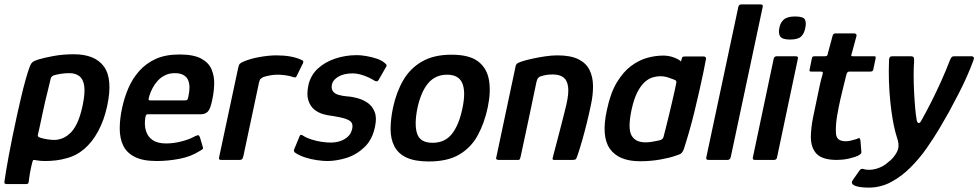

<svg xmlns="http://www.w3.org/2000/svg" viewBox="-32 -728 4454 874"><path d="M-12 100Q-6 56 8 -20Q22 -96 46 -206Q54 -241 63.5 -282.5Q73 -324 84 -363.5Q95 -403 105 -429Q109 -439 116 -445Q123 -451 142 -457Q168 -465 211 -473Q254 -481 304 -481Q401 -481 441.5 -424.5Q482 -368 456 -246Q442 -181 415 -131Q388 -81 351 -49.5Q314 -18 268 -7Q248 -1 223 2Q198 5 175 5Q152 5 135 2Q127 0 122.5 0Q118 0 116 7Q114 14 110.5 29.5Q107 45 104 61.5Q101 78 100 89Q99 100 97.5 105Q96 110 83 110H1Q-6 110 -9.5 108Q-13 106 -12 100ZM141 -117Q139 -109 141.5 -106.5Q144 -104 149 -102Q163 -97 182 -94Q201 -91 216 -91Q231 -91 248.5 -97Q266 -103 284.5 -119Q303 -135 318 -165.5Q333 -196 344 -247Q356 -304 351.5 -336Q347 -368 329 -381.5Q311 -395 284 -395Q264 -395 244.5 -392Q225 -389 210 -384Q207 -382 203.5 -379Q200 -376 199 -371Q194 -348 187 -321Q180 -294 173.5 -265.5Q167 -237 161 -209Q155 -181 150 -157Q145 -133 141 -117Z M524 -237Q534 -284 552.5 -327Q571 -370 602 -405Q633 -440 677.5 -460Q722 -480 785 -480Q849 -480 883.5 -461.5Q918 -443 931 -412.5Q944 -382 943 -345.5Q942 -309 934 -273Q926 -232 914 -220Q902 -208 884 -208H642Q637 -208 634.5 -206Q632 -204 630 -196Q624 -161 632 -133.5Q640 -106 662.5 -90.5Q685 -75 724 -75Q759 -75 795 -84.5Q831 -94 850 -105Q862 -111 868.5 -112.5Q875 -114 879 -100L890 -63Q894 -53 890.5 -49.5Q887 -46 876 -40Q837 -15 784.5 -5Q732 5 682 5Q618 5 581 -14Q544 -33 528.5 -66Q513 -99 513 -143Q513 -187 524 -237ZM826 -291Q831 -314 830.5 -332.5Q830 -351 823.5 -365Q817 -379 802 -387Q787 -395 764 -395Q739 -395 719.5 -385.5Q700 -376 686 -360.5Q672 -345 662.5 -327Q653 -309 648 -292Q644 -279 644.5 -275Q645 -271 651 -271Q690 -271 730 -271Q770 -271 810 -271Q818 -271 821 -274.5Q824 -278 826 -291Z M1225 -476Q1296 -476 1339 -456Q1348 -452 1348.5 -449Q1349 -446 1347 -440L1320 -385Q1317 -377 1313.5 -376Q1310 -375 1303 -377Q1287 -383 1266.5 -385.5Q1246 -388 1233 -388Q1217 -388 1204 -386Q1191 -384 1181.5 -381.5Q1172 -379 1166 -377Q1161 -374 1155.5 -370Q1150 -366 1147 -352L1076 -18Q1073 -6 1069.5 -3Q1066 0 1058 0H974Q970 0 966.5 -2.5Q963 -5 966 -15L1052 -418Q1055 -433 1059.5 -437.5Q1064 -442 1075 -447Q1107 -461 1150 -468.5Q1193 -476 1225 -476Z M1331 -106Q1334 -115 1339.5 -114Q1345 -113 1350 -109Q1364 -100 1386 -93Q1408 -86 1431.5 -82.5Q1455 -79 1473 -79Q1496 -79 1516 -85.5Q1536 -92 1551 -105.5Q1566 -119 1571 -141Q1575 -159 1568.5 -169.5Q1562 -180 1541.5 -187Q1521 -194 1483 -200Q1462 -202 1439 -208.5Q1416 -215 1398 -230Q1380 -245 1371.5 -271.5Q1363 -298 1372 -341Q1382 -385 1414 -415Q1446 -445 1493 -461Q1540 -477 1593 -477Q1610 -477 1634.5 -473Q1659 -469 1683 -461Q1707 -453 1722 -439Q1728 -434 1728 -430.5Q1728 -427 1724 -421L1692 -365Q1687 -354 1674 -360Q1662 -368 1644.5 -376Q1627 -384 1608.5 -389Q1590 -394 1575 -394Q1534 -394 1509 -379.5Q1484 -365 1479 -344Q1475 -324 1483.5 -312.5Q1492 -301 1509.5 -296Q1527 -291 1550 -289Q1571 -288 1596 -281Q1621 -274 1642 -259.5Q1663 -245 1673.5 -218.5Q1684 -192 1675 -151Q1663 -92 1626.5 -57.5Q1590 -23 1544.5 -9Q1499 5 1457 5Q1439 5 1410.5 1Q1382 -3 1355 -12Q1328 -21 1310 -34Q1304 -40 1307 -48Z M1920 7Q1856 7 1818 -11Q1780 -29 1763 -62.5Q1746 -96 1746 -140.5Q1746 -185 1757 -238Q1772 -308 1803.5 -362.5Q1835 -417 1889 -448Q1943 -479 2023 -479Q2105 -479 2145 -448Q2185 -417 2194 -362.5Q2203 -308 2188 -238Q2173 -168 2143 -112.5Q2113 -57 2059.5 -25Q2006 7 1920 7ZM1937 -78Q1994 -78 2026 -119.5Q2058 -161 2073 -235Q2089 -310 2072.5 -349Q2056 -388 2003 -388Q1950 -388 1917 -349Q1884 -310 1868 -235Q1853 -160 1867 -119Q1881 -78 1937 -78Z M2238 0Q2234 0 2229.5 -2Q2225 -4 2227 -11Q2249 -115 2271 -218.5Q2293 -322 2315 -426Q2317 -436 2324.5 -440.5Q2332 -445 2352 -451Q2365 -455 2392 -461Q2419 -467 2449.5 -471.5Q2480 -476 2505 -476Q2565 -476 2600.5 -458.5Q2636 -441 2651.5 -409.5Q2667 -378 2667.5 -337.5Q2668 -297 2658 -251Q2650 -212 2639.5 -169.5Q2629 -127 2618 -88.5Q2607 -50 2597 -21Q2592 -5 2588 -2.5Q2584 0 2572 0H2490Q2481 0 2484 -10Q2485 -15 2491 -37Q2497 -59 2505 -90Q2513 -121 2521.5 -153.5Q2530 -186 2536.5 -212.5Q2543 -239 2546 -251Q2558 -303 2554 -333Q2550 -363 2532.5 -376Q2515 -389 2484 -389Q2468 -389 2455.5 -387Q2443 -385 2431 -381Q2424 -380 2418.5 -374Q2413 -368 2410 -355Q2393 -274 2375 -188Q2357 -102 2338 -15Q2337 -10 2335 -5Q2333 0 2327 0Z M2882 6Q2784 6 2744 -51Q2704 -108 2731 -229Q2747 -305 2776 -353Q2805 -401 2840.5 -427.5Q2876 -454 2913.5 -464.5Q2951 -475 2987 -475Q3013 -475 3036.5 -466Q3060 -457 3068 -448L3072 -463Q3074 -469 3077 -470Q3080 -471 3086 -471H3170Q3182 -471 3182 -461Q3178 -438 3170 -399.5Q3162 -361 3151.5 -314.5Q3141 -268 3129 -219Q3117 -170 3104 -125Q3091 -80 3080 -47Q3076 -37 3070 -31Q3064 -25 3043 -19Q3019 -10 2974.5 -2Q2930 6 2882 6ZM2906 -80Q2918 -80 2932 -82Q2946 -84 2957 -86.5Q2968 -89 2973 -90Q2979 -92 2983 -95.5Q2987 -99 2989 -107Q2995 -130 3001.5 -156Q3008 -182 3014.5 -209Q3021 -236 3027 -262Q3033 -288 3038 -310Q3043 -332 3046 -348Q3048 -355 3046 -359Q3044 -363 3038 -365Q3026 -370 3009 -375.5Q2992 -381 2973 -381Q2958 -381 2940 -376Q2922 -371 2904 -355.5Q2886 -340 2870 -309.5Q2854 -279 2843 -229Q2825 -144 2842.5 -112Q2860 -80 2906 -80Z M3183 -11 3329 -697Q3332 -708 3343 -708H3429Q3443 -708 3440 -697L3294 -11Q3291 0 3279 0H3193Q3181 0 3183 -11Z M3634 -602Q3629 -575 3614.5 -561.5Q3600 -548 3564 -548Q3530 -548 3520 -561.5Q3510 -575 3516 -602Q3520 -625 3536 -639Q3552 -653 3587 -653Q3625 -653 3632 -639Q3639 -625 3634 -602ZM3505 -11Q3503 0 3491 0H3404Q3393 0 3395 -11L3490 -461Q3493 -472 3504 -472H3591Q3596 -472 3599 -469Q3602 -466 3600 -461Z M3778 0Q3712 0 3685.5 -27.5Q3659 -55 3659 -106Q3660 -148 3669 -193Q3678 -238 3688 -284Q3694 -314 3699.5 -339Q3705 -364 3713 -392Q3716 -402 3706 -402H3662Q3656 -402 3654 -404Q3652 -406 3654 -414L3663 -459Q3665 -469 3668 -470.5Q3671 -472 3679 -472H3724Q3731 -472 3733.5 -475.5Q3736 -479 3737 -487L3758 -565Q3761 -576 3771 -576H3857Q3861 -576 3864.5 -573Q3868 -570 3867 -565L3846 -487Q3842 -477 3843 -474.5Q3844 -472 3850 -472H3944Q3953 -472 3954 -470Q3955 -468 3953 -458L3944 -415Q3943 -407 3939.5 -404.5Q3936 -402 3928 -402H3834Q3829 -402 3826 -399Q3823 -396 3821 -389Q3814 -361 3807 -332.5Q3800 -304 3793 -274Q3785 -238 3778.5 -200Q3772 -162 3773 -127Q3773 -105 3784 -95Q3795 -85 3818 -85Q3831 -85 3843.5 -88.5Q3856 -92 3867 -95Q3878 -101 3880.5 -99Q3883 -97 3885 -88L3889 -37Q3892 -25 3861 -14Q3849 -10 3834 -6.5Q3819 -3 3804.5 -1.5Q3790 0 3778 0Z M3923 126Q3900 126 3883 123.5Q3866 121 3855 115Q3839 106 3851 90L3880 49Q3887 38 3897 41Q3903 43 3909 44Q3915 45 3924 45Q3946 45 3969.5 36Q3993 27 4010 11Q4023 2 4033.5 -10.5Q4044 -23 4050.5 -35.5Q4057 -48 4058 -59Q4059 -75 4055.5 -87Q4052 -99 4044 -126Q4037 -152 4031 -188Q4025 -224 4020.5 -268Q4016 -312 4014.5 -359.5Q4013 -407 4015 -455Q4015 -472 4030 -472H4115Q4123 -472 4126.5 -467.5Q4130 -463 4129 -449Q4127 -424 4127 -386.5Q4127 -349 4129 -309.5Q4131 -270 4134 -236Q4137 -202 4141 -181Q4143 -170 4149 -168Q4155 -166 4162 -179Q4184 -218 4207.5 -264.5Q4231 -311 4253 -360Q4275 -409 4293 -456Q4297 -465 4300.5 -468.5Q4304 -472 4314 -472H4388Q4407 -472 4399 -453Q4385 -415 4369 -379Q4353 -343 4333 -304Q4313 -265 4287 -217Q4271 -188 4245.5 -145Q4220 -102 4187 -54.5Q4154 -7 4113 34Q4072 75 4024.5 100.5Q3977 126 3923 126Z"/></svg>

Font: Glory Thin SemiBold
Style: Italic
Weight: 600
Italic angle: -12°
Version: Version 1.011